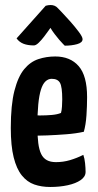

<svg xmlns="http://www.w3.org/2000/svg" viewBox="-20 -735 389 765"><path d="M180 10Q145 10 116.5 0Q88 -10 67 -36Q46 -62 34.5 -108Q23 -154 23 -225Q23 -317 37.5 -373.5Q52 -430 76.5 -459.5Q101 -489 133 -499.5Q165 -510 200 -510Q260 -510 293.5 -471.5Q327 -433 327 -348Q327 -313 324.5 -275.5Q322 -238 314 -210Q283 -203 244 -200Q205 -197 168 -195.5Q131 -194 107.5 -194Q84 -194 84 -194L85 -276Q85 -276 101 -275.5Q117 -275 140.5 -275Q164 -275 186.5 -277Q209 -279 223 -285Q226 -295 227 -311Q228 -327 228 -339Q228 -389 219 -405Q210 -421 186 -421Q172 -421 161 -410.5Q150 -400 143 -377.5Q136 -355 132.5 -319Q129 -283 129 -231Q129 -192 132.5 -165Q136 -138 144 -121.5Q152 -105 166.5 -97Q181 -89 203 -89Q232 -89 259 -97Q286 -105 312 -118Q317 -104 319 -84.5Q321 -65 321 -50Q321 -31 301.5 -17.5Q282 -4 250 3Q218 10 180 10ZM238 -553Q238 -553 231.5 -559.5Q225 -566 216 -576.5Q207 -587 197.5 -599.5Q188 -612 181 -624Q181 -624 174 -614Q167 -604 156 -589.5Q145 -575 134 -564.5Q123 -554 115 -554Q91 -554 74 -560.5Q57 -567 46 -582L162 -712Q172 -715 182 -715Q190 -715 197.5 -712Q205 -709 211 -702Q211 -702 226 -686.5Q241 -671 260 -649.5Q279 -628 294 -608Q309 -588 309 -579Q309 -565 287 -559Q265 -553 238 -553Z"/></svg>

Font: Yanone Kaffeesatz ExtraLight SemiBold
Style: Regular
Weight: 600
Version: Version 2.003